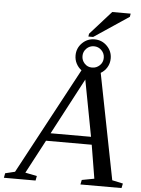

<svg xmlns="http://www.w3.org/2000/svg" viewBox="-118 -1030 795 1079"><g transform="rotate(5 279.5 -490.5)"><path d="M484.9 -720.2Q484.9 -692.4 471.4 -669.9Q458 -647.5 436 -634.8L553.2 -39.1L614.3 -25.9L608.9 0H377L382.3 -25.9L452.1 -39.1L420.9 -228H163.1L63 -39.1L128.9 -25.9L124 0H-54.7L-49.8 -25.9L4.9 -39.1L327.1 -639.6Q308.6 -653.3 297.6 -674.3Q286.6 -695.3 286.6 -720.2Q286.6 -761.2 315.7 -790.3Q344.7 -819.3 385.7 -819.3Q426.8 -819.3 455.8 -790.3Q484.9 -761.2 484.9 -720.2ZM353 -589.8 185.1 -272H413.1ZM445.8 -720.2Q445.8 -745.1 428.2 -762.7Q410.6 -780.3 385.7 -780.3Q360.8 -780.3 343.3 -762.7Q325.7 -745.1 325.7 -720.2Q325.7 -695.8 342.5 -678Q359.4 -660.2 383.3 -660.2H385.7Q409.2 -660.2 427.5 -677.2Q445.8 -694.3 445.8 -720.2ZM349.1 -832 351.6 -848.1 470.7 -981H574.7L571.8 -962.9L376 -832Z"/></g></svg>

Font: Liberation Serif
Style: Italic
Weight: 400
Italic angle: -16.333°
Designer: Steve Matteson
Foundry: Ascender Corporation
Version: Version 2.1.5